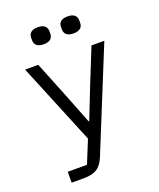

<svg xmlns="http://www.w3.org/2000/svg" viewBox="-166 -824 931 1125"><g transform="rotate(-20 300.0 -262.0)"><path d="M380 -300 303 -104H299L222 -300L135 -516H53L261 -10L203 132H83V200H159C236 200 267 172 291 113L547 -516H467ZM207 -618C248 -618 264 -637 264 -664V-678C264 -705 248 -724 207 -724C166 -724 150 -705 150 -678V-664C150 -637 166 -618 207 -618ZM393 -618C434 -618 450 -637 450 -664V-678C450 -705 434 -724 393 -724C352 -724 336 -705 336 -678V-664C336 -637 352 -618 393 -618Z"/></g></svg>

Font: IBM Mono
Style: Regular
Weight: 400
Monospace: yes
Designer: Mike Abbink, Paul van der Laan, Pieter van Rosmalen
Foundry: Bold Monday
Version: Version 2.3